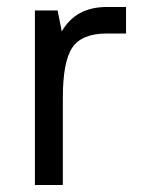

<svg xmlns="http://www.w3.org/2000/svg" viewBox="-20 -530 421 550"><path d="M286 -434Q214 -434 187 -393.5Q160 -353 160 -250V0H80V-500H145L157 -440Q197 -510 286 -510H341V-434Z"/></svg>

Font: Fivo Sans
Style: Regular
Weight: 400
Designer: Alexander Slobzheninov
Foundry: Alexander Slobzheninov
Version: 1.0